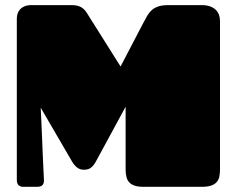

<svg xmlns="http://www.w3.org/2000/svg" viewBox="-20 -721 914 741"><path d="M464.8 -309.1 350.1 -97.7Q342.8 -84 332.5 -75Q322.3 -65.9 304.2 -65.9Q287.6 -65.9 276.6 -75.2Q265.6 -84.5 258.3 -97.2L137.2 -305.2Q140.1 -239.3 142.6 -183.6Q143.6 -159.7 144.5 -135.7Q145.5 -111.8 146.5 -91.3Q147.5 -70.8 148.2 -54.9Q148.9 -39.1 149.4 -31.7Q149.9 -24.4 149.2 -18.6Q148.4 -12.7 145.5 -8.5Q142.6 -4.4 137.2 -2.2Q131.8 0 122.6 0H68.8Q60.1 0 52.5 -5.6Q44.9 -11.2 44.9 -27.8V-648.9Q44.9 -658.2 47.6 -667.5Q50.3 -676.8 56.9 -684.3Q63.5 -691.9 74.2 -696.5Q85 -701.2 100.6 -701.2H257.8Q276.9 -701.2 290.5 -694.6Q304.2 -688 314 -672.9L445.3 -464.4L533.2 -632.8Q541 -647.9 548.3 -660.4Q555.7 -672.9 565.7 -681.9Q575.7 -690.9 590.6 -696Q605.5 -701.2 628.9 -701.2H758.8Q777.3 -701.2 790.8 -696.3Q804.2 -691.4 812.7 -683.1Q821.3 -674.8 825.2 -663.6Q829.1 -652.3 829.1 -639.2V-67.9Q829.1 -52.7 826.7 -40.3Q824.2 -27.8 816.7 -18.8Q809.1 -9.8 795.2 -4.9Q781.2 0 758.8 0H533.2Q513.2 0 500 -4.4Q486.8 -8.8 479 -17.1Q471.2 -25.4 468 -38.1Q464.8 -50.8 464.8 -67.9Z"/></svg>

Font: Fascinate Cyrillic
Style: Regular
Weight: 900
Designer: Denis Ignatov
Foundry: Astigmatic (AOETI)
Version: Version 1.00 November 30, 2018, initial release